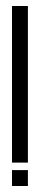

<svg xmlns="http://www.w3.org/2000/svg" viewBox="-20 -620 133 640"><path d="M20 -600H73V-78H20ZM20 -53H73V0H20Z"/></svg>

Font: Karantina Light
Style: Regular
Weight: 300
Designer: Rony Koch
Foundry: Rony Koch
Version: Version 1.000; ttfautohint (v1.8.3)